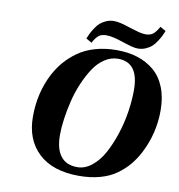

<svg xmlns="http://www.w3.org/2000/svg" viewBox="-94 -962 992 1063"><g transform="rotate(10 401.5 -430.5)"><path d="M277.8 -189.9Q277.8 -112.3 309.1 -71.5Q340.3 -30.8 402.8 -30.8Q445.3 -30.8 483.9 -61.5Q522.5 -92.3 549.8 -142.3Q577.1 -192.4 597.7 -254.9Q618.2 -317.4 628.2 -382.1Q638.2 -446.8 638.2 -505.9Q638.2 -661.1 522 -661.1Q482.4 -661.1 446.8 -637.5Q411.1 -613.8 385.3 -574.2Q359.4 -534.7 338.4 -485.4Q317.4 -436 304.4 -382.8Q291.5 -329.6 284.7 -280.3Q277.8 -231 277.8 -189.9ZM112.8 -264.2Q112.8 -398.4 169.9 -507.8Q191.4 -548.8 220.5 -582.8Q249.5 -616.7 290 -645.8Q330.6 -674.8 386 -690.9Q441.4 -707 506.8 -707Q571.3 -707 624.3 -690.2Q677.2 -673.3 717.8 -639.2Q758.3 -605 780.8 -548.8Q803.2 -492.7 803.2 -418.9Q803.2 -290 744.1 -175.8Q722.7 -134.8 695.8 -102.5Q668.9 -70.3 630.4 -42.5Q591.8 -14.6 538.3 0.2Q484.9 15.1 419.9 15.1Q272 15.1 192.4 -59.8Q112.8 -134.8 112.8 -264.2ZM329.1 -741.2Q336.4 -758.8 342.3 -770.8Q348.1 -782.7 360.6 -802Q373 -821.3 386.2 -833Q399.4 -844.7 419.9 -853.8Q440.4 -862.8 463.9 -862.8Q496.1 -862.8 556.2 -841.8Q561 -840.3 575.2 -836.2Q589.4 -832 595.7 -830.1Q602.1 -828.1 612.8 -825.4Q623.5 -822.8 631.6 -821.8Q639.6 -820.8 647 -820.8Q673.8 -820.8 689.2 -833Q704.6 -845.2 722.2 -876L753.9 -857.9Q746.6 -839.8 740.7 -828.1Q734.9 -816.4 722.4 -797.1Q710 -777.8 696.8 -765.9Q683.6 -753.9 663.1 -744.9Q642.6 -735.8 619.1 -735.8Q611.8 -735.8 604 -736.8Q596.2 -737.8 585.7 -740.5Q575.2 -743.2 569.3 -744.9Q563.5 -746.6 549.3 -751Q535.2 -755.4 530.8 -756.8Q470.7 -777.8 436 -777.8Q409.2 -777.8 393.6 -765.9Q377.9 -753.9 360.8 -723.1Z"/></g></svg>

Font: Linguistics Pro
Style: Bold Italic
Weight: 700
Italic angle: -12°
Designer: Stefan Peev, Context Ltd
Foundry: Stefan Peev, Context Ltd
Version: Version 001.000